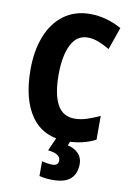

<svg xmlns="http://www.w3.org/2000/svg" viewBox="-103 -786 743 1089"><g transform="rotate(10 268.5 -242.0)"><path d="M336 -590Q272 -590 240.5 -525.5Q209 -461 209 -355Q209 -242 241 -183Q273 -124 340 -124Q376 -124 411 -135.5Q446 -147 485 -165V-28Q411 10 320 10Q185 10 116 -86.5Q47 -183 47 -356Q47 -464 79.5 -547Q112 -630 175 -677Q238 -724 327 -724Q374 -724 419.5 -711.5Q465 -699 508 -675L463 -546Q431 -565 399.5 -577.5Q368 -590 336 -590ZM415 124Q415 179 383 209.5Q351 240 279 240Q236 240 202 231V146Q217 150 233.5 152.5Q250 155 262 155Q278 155 287.5 148Q297 141 297 125Q297 107 280 95Q263 83 225 79L260 0H343L330 32Q368 40 391.5 64Q415 88 415 124Z"/></g></svg>

Font: Noto Sans Sinhala Condensed ExtraBold
Style: Regular
Weight: 800
Width: 3
Designer: Jelle Bosma - Monotype Design Team
Foundry: Monotype Imaging Inc.
Version: Version 2.006; ttfautohint (v1.8.4.7-5d5b)